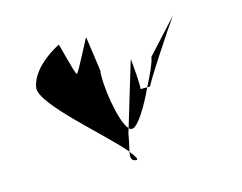

<svg xmlns="http://www.w3.org/2000/svg" viewBox="-76 -653 914 726"><g transform="rotate(-15 381.0 -289.5)"><path d="M80 -403C70 -340 295 -157 358 -78C362 -97 368 -120 372 -146L378 -165C346 -197 323 -353 331 -403L312 -538C313 -546 249 -414 242 -414C235 -414 205 -546 204 -538C204 -538 92 -484 80 -403ZM358 -78C354 -56 355 -41 376 -41C384 -41 376 -55 358 -78ZM378 -165C382 -161 386 -159 390 -159C413 -159 455 -229 486 -296H459C465 -296 454 -422 453 -414ZM486 -296H498C491 -296 625 -499 650 -533L531 -403C528 -381 508 -339 486 -296ZM650 -533 654 -538C654 -538 653 -537 650 -533Z"/></g></svg>

Font: Ampere
Style: SCSuCndIta
Weight: 400
Version: Version 1